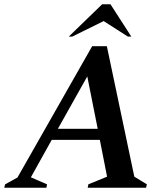

<svg xmlns="http://www.w3.org/2000/svg" viewBox="-48 -882 785 902"><path d="M-28 0 -24 -16 34 -48 385 -665H454L583 -52L642 -16L638 0H364L367 -16L455 -52L421 -225H195L97 -49L173 -16L170 0ZM224 -277H411L362 -523ZM275 -710 432 -862H471L569 -710H553L439 -783L291 -710Z"/></svg>

Font: Spectral SemiBold
Style: Italic
Weight: 600
Italic angle: -10°
Designer: Jean-Baptiste Levee
Foundry: Production Type
Version: Version 2.001